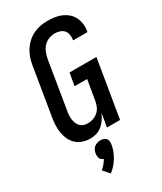

<svg xmlns="http://www.w3.org/2000/svg" viewBox="-243 -829 986 1168"><g transform="rotate(-30 250.0 -244.5)"><path d="M173 8Q145 8 120 0Q95 -8 76 -25Q57 -42 46 -65Q35 -88 30.5 -114Q26 -140 27 -167Q28 -194 33 -222L88 -556Q92 -581 100.5 -605.5Q109 -630 123.5 -652.5Q138 -675 158 -693Q178 -711 202 -722.5Q226 -734 251 -738.5Q276 -743 301 -743Q326 -743 351 -739.5Q376 -736 398 -726.5Q420 -717 438 -701.5Q456 -686 466.5 -665Q477 -644 480.5 -619Q484 -594 480 -569Q479 -567 479 -565.5Q479 -564 478 -562H378Q378 -563 378 -563.5Q378 -564 378 -565Q381 -583 378 -601Q375 -619 364 -631.5Q353 -644 336 -649.5Q319 -655 301 -655Q280 -655 258.5 -646.5Q237 -638 222 -621.5Q207 -605 199 -584Q191 -563 187 -542L132 -207Q129 -192 128.5 -177Q128 -162 130 -148Q132 -134 137.5 -121Q143 -108 153 -98Q163 -88 177 -84Q191 -80 206 -80Q225 -80 244 -87Q263 -94 278 -108Q293 -122 300.5 -141Q308 -160 311 -179L334 -316H246L261 -404H450L383 0H291L307 -94Q298 -73 285 -54Q272 -35 254.5 -20Q237 -5 215.5 1.5Q194 8 173 8ZM172 254 133 210Q147 199 158.5 185Q170 171 179 156Q171 153 164.5 148Q158 143 155 135.5Q152 128 151.5 119.5Q151 111 152 103Q154 91 159 80Q164 69 173.5 61.5Q183 54 194.5 50.5Q206 47 217 47Q228 47 238.5 50.5Q249 54 255.5 61.5Q262 69 263.5 80Q265 91 263 103Q260 124 252 145Q244 166 232.5 185.5Q221 205 205.5 222.5Q190 240 172 254Z"/></g></svg>

Font: Iosevka Curly Semibold Oblique
Style: Regular
Weight: 600
Italic angle: -9°
Monospace: yes
Designer: Belleve Invis
Foundry: Belleve Invis
Version: Version 11.1.0; ttfautohint (v1.8.3)